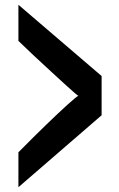

<svg xmlns="http://www.w3.org/2000/svg" viewBox="-20 -654 498 803"><path d="M57 129V-17Q122 -83 176 -135Q199 -157 221 -178Q243 -199 261.5 -215.5Q280 -232 292.5 -242.5Q305 -253 308 -253Q305 -254 292.5 -265Q280 -276 261.5 -292.5Q243 -309 221 -329.5Q199 -350 176 -371Q122 -420 57 -483V-634L405 -336V-172Z"/></svg>

Font: BM HANNA
Style: Regular
Weight: 400
Designer: BONGJIN KIM, JAEHYUN KEUM, MINJUNG KIM, JUHEE TAE
Foundry: WOOWA BROTHERS Corporation.
Version: Version 1.000